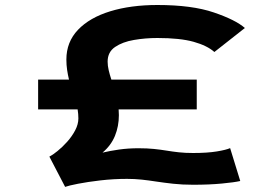

<svg xmlns="http://www.w3.org/2000/svg" viewBox="-20 -726 1097 768"><path d="M240.5 21.5 177.5 -99.5Q190.5 -106 210 -121.8Q229.5 -137.5 248.8 -159Q268 -180.5 280.8 -204.8Q293.5 -229 293.5 -252.5Q293.5 -269.5 290.5 -288.5H132.5V-407.5H256Q251.5 -426 248.5 -446Q245.5 -466 245.5 -488Q245.5 -558 292 -606.8Q338.5 -655.5 420.8 -680.8Q503 -706 609.5 -706Q748 -706 835.2 -676.2Q922.5 -646.5 959.5 -614L837.5 -518Q809 -543.5 754.5 -558.8Q700 -574 609.5 -574Q561.5 -574 516 -566.2Q470.5 -558.5 440.5 -538.2Q410.5 -518 410.5 -479.5Q410.5 -463 414.8 -445Q419 -427 425.5 -407.5H767V-288.5H454.5Q455.5 -277 455.5 -265.5Q455.5 -221 439.8 -182.5Q424 -144 390 -115.5Q419 -122.5 456 -127.8Q493 -133 534 -133Q569.5 -133 595.8 -130.2Q622 -127.5 646.5 -123.5Q670.5 -119.5 695.5 -116.8Q720.5 -114 752.5 -114Q809 -114 847 -120.2Q885 -126.5 900.5 -133.5L941 -2Q917.5 3.5 867.2 8.2Q817 13 752.5 13Q709 13 672.8 9Q636.5 5 603.5 0Q575 -4.5 546.8 -7.5Q518.5 -10.5 488 -10.5Q434 -10.5 382.2 -4.5Q330.5 1.5 292.2 9Q254 16.5 240.5 21.5Z"/></svg>

Font: Trispace Expanded
Style: Bold
Weight: 700
Width: 7
Designer: Tyler Finck
Foundry: Etcetera Type Company
Version: Version 1.210; ttfautohint (v1.8.3)